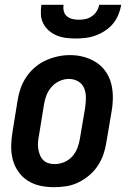

<svg xmlns="http://www.w3.org/2000/svg" viewBox="-20 -770 540 798"><path d="M205 8Q175 8 147 2Q119 -4 95.5 -19Q72 -34 56 -57Q40 -80 33 -107Q26 -134 26.5 -163.5Q27 -193 32 -222L53 -352Q57 -378 65.5 -402.5Q74 -427 89 -449.5Q104 -472 125 -490Q146 -508 170.5 -519Q195 -530 220 -535.5Q245 -541 271 -541Q301 -541 328.5 -533.5Q356 -526 379.5 -511Q403 -496 419 -473Q435 -450 442 -423Q449 -396 449 -366.5Q449 -337 444 -308L422 -178Q418 -152 409.5 -127.5Q401 -103 386 -80.5Q371 -58 350 -40.5Q329 -23 305 -11.5Q281 0 255.5 4Q230 8 205 8ZM207 -88Q227 -88 246.5 -96Q266 -104 280 -119.5Q294 -135 301.5 -154.5Q309 -174 312 -193L334 -323Q337 -344 337 -365Q337 -386 329.5 -404Q322 -422 304.5 -432Q287 -442 266 -442Q247 -442 228 -433.5Q209 -425 195 -409.5Q181 -394 173.5 -375Q166 -356 163 -337L142 -207Q139 -193 138 -179Q137 -165 139 -152Q141 -139 145.5 -127Q150 -115 159 -105.5Q168 -96 180.5 -92Q193 -88 207 -88ZM295 -610Q274 -610 254 -612.5Q234 -615 216 -622.5Q198 -630 183.5 -642.5Q169 -655 160 -672Q151 -689 150 -709.5Q149 -730 152 -750H244Q242 -737 245 -724Q248 -711 258 -702.5Q268 -694 281 -691Q294 -688 308 -688Q322 -688 336 -691Q350 -694 362 -702.5Q374 -711 382 -723.5Q390 -736 392 -750H484Q480 -729 472 -709Q464 -689 450 -672Q436 -655 417 -642.5Q398 -630 377.5 -622.5Q357 -615 336 -612.5Q315 -610 295 -610Z"/></svg>

Font: Iosevka Curly Oblique
Style: Bold
Weight: 700
Italic angle: -9°
Monospace: yes
Designer: Belleve Invis
Foundry: Belleve Invis
Version: Version 11.1.0; ttfautohint (v1.8.3)